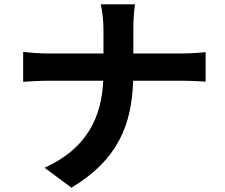

<svg xmlns="http://www.w3.org/2000/svg" viewBox="-20 -811 1040 887"><path d="M458 -674V-564H198C158 -564 117 -568 87 -571V-433C118 -435 158 -438 202 -438H457C449 -269 382 -125 186 -36L310 56C526 -73 589 -237 595 -438H820C860 -438 909 -435 930 -434V-570C909 -568 867 -564 821 -564H596V-673C596 -705 598 -760 604 -791H445C454 -760 458 -708 458 -674Z"/></svg>

Font: DAIFUKU Sans JP
Style: Bold
Weight: 700
Designer: Original font ‘Source Han Sans JP’ : Ryoko NISHIZUKA  (kana, bopomofo & ideographs); Paul D. Hunt (Latin, Greek & Cyrill
Foundry: Daifuku
Version: Version 1.001